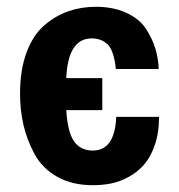

<svg xmlns="http://www.w3.org/2000/svg" viewBox="-20 -534 526 565"><path d="M175 -210Q179 -145 198 -118Q217 -91 253 -91Q318 -91 322 -190H448Q448 -143 435.5 -107Q423 -71 403.5 -49Q384 -27 358 -13Q332 1 306.5 6Q281 11 253 11Q192 11 148 -14Q104 -39 81.5 -81Q59 -123 49 -166.5Q39 -210 39 -258Q39 -329 58.5 -380.5Q78 -432 111 -460Q144 -488 181.5 -501Q219 -514 262 -514Q314 -514 352.5 -496Q391 -478 410 -448.5Q429 -419 437.5 -390Q446 -361 447 -331H321Q315 -386 296.5 -403.5Q278 -421 250 -421Q180 -421 175 -304H281V-210Z"/></svg>

Font: cwTeXHei
Style: Medium
Weight: 500
Version: Version 1.17